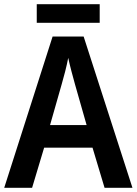

<svg xmlns="http://www.w3.org/2000/svg" viewBox="-20 -889 647 909"><path d="M452 -869H154V-781H452ZM475 0H607L376 -716H229L0 0H132L189 -190H418ZM335 -490 390 -297H217L272 -490C281 -520 296 -577 303 -615C310 -581 326 -522 335 -490Z"/></svg>

Font: Noto Sans Armenian SemiCondensed SemiBold
Style: Regular
Weight: 600
Width: 4
Designer: Monotype Design Team
Foundry: Monotype Imaging Inc.
Version: Version 2.008